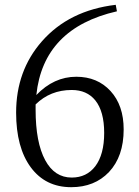

<svg xmlns="http://www.w3.org/2000/svg" viewBox="-20 -764 579 798"><path d="M276 14Q169 14 108 -68.5Q47 -151 47 -296Q47 -470 154 -592Q267 -721 461 -744L466 -717Q160 -647 131 -369Q204 -445 297 -445Q385 -445 439.5 -385.5Q494 -326 494 -226Q494 -114 433 -49Q373 14 276 14ZM278 -26Q340 -26 376 -73Q413 -122 413 -211.5Q413 -301 376 -347Q341 -390 278 -390Q189 -390 128 -330Q128 -319 128 -308Q128 -172 168 -98Q207 -26 278 -26Z"/></svg>

Font: GenRyuMin TW R
Style: Regular
Weight: 400
Version: Version 1.501;PS 1;hotconv 16.6.51;makeotf.lib2.5.65220